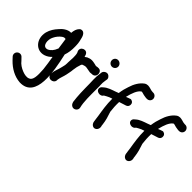

<svg xmlns="http://www.w3.org/2000/svg" viewBox="-95 -1335 2188 2188"><g transform="rotate(45 999.0 -241.0)"><path d="M-3 80C-3 92 2 105 11 114C21 125 30 134 40 145C104 211 184 257 274 264C540 274 458 -115 417 -301L414 -315L412 -323C427 -364 435 -418 433 -471C433 -510 428 -549 419 -577C418 -579 406 -676 341 -656C334 -654 329 -648 325 -644C303 -622 293 -589 290 -550C231 -552 182 -508 154 -473C126 -442 97 -402 83 -349C52 -218 147 -120 254 -154C285 -164 312 -182 334 -206C343 -150 354 -85 359 -33C367 73 362 141 318 157H317C293 169 253 163 218 149C176 133 138 108 114 76L84 45C76 37 66 29 48 29C21 29 -3 51 -3 80ZM182 -364C197 -396 222 -425 248 -444C265 -456 277 -459 295 -455C300 -415 307 -365 314 -322L311 -316C295 -273 268 -241 233 -226C160 -203 151 -309 182 -364Z M457 -52C457 -32 472 -6 505 -6C532 -6 552 -23 557 -44V-47L558 -64C562 -98 580 -137 589 -181V-182C593 -207 601 -234 603 -267C608 -309 614 -332 625 -364C630 -380 635 -385 655 -389L667 -393C677 -396 691 -395 703 -392C760 -381 760 -382 760 -382C769 -382 778 -383 792 -385H800C863 -396 852 -495 788 -486H779C771 -485 768 -484 756 -482L754 -483L738 -487C729 -489 721 -491 715 -492L697 -495C671 -499 649 -494 635 -488L616 -481C610 -475 601 -471 592 -464C590 -473 587 -482 583 -492C558 -552 468 -514 492 -454C496 -443 498 -442 500 -437C506 -418 507 -391 507 -362C507 -349 506 -337 505 -330V-328C505 -314 503 -301 503 -285V-270C503 -262 502 -250 501 -242C495 -217 489 -186 481 -161C473 -134 460 -105 458 -71Z M838 -658C838 -627 863 -605 891 -605C919 -605 942 -628 942 -656C942 -685 917 -709 888 -709C857 -709 838 -684 838 -658ZM846 -352C846 -332 848 -311 848 -289C848 -267 848 -242 849 -217L851 -141C852 -104 858 -41 862 -13V-11C864 -6 865 -5 867 3C871 16 880 25 886 30C923 59 975 23 965 -20C946 -92 948 -200 948 -289V-355H947C945 -386 946 -415 951 -439L954 -457C958 -474 951 -487 944 -495C913 -536 860 -508 854 -473V-472L852 -452C847 -424 844 -389 846 -352Z M961 -326C961 -298 988 -283 1012 -283C1026 -283 1040 -287 1051 -297V-299L1062 -310C1063 -311 1073 -317 1089 -325C1106 -335 1125 -342 1152 -351C1151 -259 1166 -172 1178 -97C1182 -75 1184 -42 1189 -18L1192 -5C1195 5 1205 18 1211 22C1250 53 1294 12 1288 -30L1286 -41C1284 -45 1283 -52 1282 -66C1275 -126 1261 -169 1241 -229C1235 -274 1232 -327 1234 -379C1257 -386 1286 -396 1296 -399C1314 -404 1337 -410 1345 -429C1355 -451 1349 -479 1327 -490C1319 -494 1308 -499 1298 -494L1275 -486C1267 -484 1258 -479 1247 -475C1265 -550 1288 -615 1328 -643C1330 -644 1333 -645 1334 -645C1338 -645 1340 -645 1346 -643C1361 -638 1392 -630 1418 -628H1434C1462 -628 1484 -650 1484 -678C1484 -704 1463 -729 1434 -729H1424C1418 -730 1409 -730 1400 -732C1383 -736 1357 -746 1333 -746C1319 -746 1304 -742 1290 -732C1242 -697 1208 -639 1188 -572C1175 -536 1165 -497 1158 -448C1146 -444 1130 -437 1118 -433C1078 -419 1024 -403 989 -370L975 -358C966 -350 961 -338 961 -326Z M1478 -326C1478 -298 1505 -283 1529 -283C1543 -283 1557 -287 1568 -297V-299L1579 -310C1580 -311 1590 -317 1606 -325C1623 -335 1642 -342 1669 -351C1668 -259 1683 -172 1695 -97C1699 -75 1701 -42 1706 -18L1709 -5C1712 5 1722 18 1728 22C1767 53 1811 12 1805 -30L1803 -41C1801 -45 1800 -52 1799 -66C1792 -126 1778 -169 1758 -229C1752 -274 1749 -327 1751 -379C1774 -386 1803 -396 1813 -399C1831 -404 1854 -410 1862 -429C1872 -451 1866 -479 1844 -490C1836 -494 1825 -499 1815 -494L1792 -486C1784 -484 1775 -479 1764 -475C1782 -550 1805 -615 1845 -643C1847 -644 1850 -645 1851 -645C1855 -645 1857 -645 1863 -643C1878 -638 1909 -630 1935 -628H1951C1979 -628 2001 -650 2001 -678C2001 -704 1980 -729 1951 -729H1941C1935 -730 1926 -730 1917 -732C1900 -736 1874 -746 1850 -746C1836 -746 1821 -742 1807 -732C1759 -697 1725 -639 1705 -572C1692 -536 1682 -497 1675 -448C1663 -444 1647 -437 1635 -433C1595 -419 1541 -403 1506 -370L1492 -358C1483 -350 1478 -338 1478 -326Z"/></g></svg>

Font: Stray Cat
Style: ExBlkCn
Weight: 1000
Version: Version 1.0